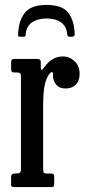

<svg xmlns="http://www.w3.org/2000/svg" viewBox="-20 -759 356 779"><path d="M65 -446Q65 -458 61.8 -461.5Q58.5 -465 47 -465H40Q29 -465 27 -469Q25 -473 25 -484V-502.5Q25 -513 27.8 -516.5Q30.5 -520 41 -520H127.5Q136 -520 140.8 -517.8Q145.5 -515.5 145.5 -506V-488.5Q145.5 -476 148.8 -475.5Q152 -475 160 -486.5Q190.5 -530 235 -530Q262 -530 282.5 -510.8Q303 -491.5 303 -459Q303 -431.5 287.8 -415.8Q272.5 -400 246 -400Q220.5 -400 207.8 -415.8Q195 -431.5 195 -451Q195 -454.5 195.2 -456.2Q195.5 -458 195.5 -460Q195.5 -466 190 -466Q180.5 -466 167.8 -435.8Q155 -405.5 155 -328V-75.5Q155 -64 157.2 -59.5Q159.5 -55 171 -55H187Q196.5 -55 198.2 -51.2Q200 -47.5 200 -38V-15.5Q200 -6.5 197.8 -3.2Q195.5 0 187 0H39Q32.5 0 28.8 -1.5Q25 -3 25 -9.5V-41Q25 -55 39 -55H44.5Q56 -55 60.5 -58.2Q65 -61.5 65 -72.5ZM169 -739Q233.5 -739 257.8 -706.2Q282 -673.5 283 -619.5Q283 -610 271.5 -610H262Q253.5 -610 253 -618Q250.5 -652 228 -668Q205.5 -684 169 -684Q134.5 -684 111.8 -669.5Q89 -655 84.5 -624.5Q83.5 -617.5 83.5 -613.8Q83.5 -610 74.5 -610H63.5Q55.5 -610 54.2 -612.2Q53 -614.5 53.5 -622Q55.5 -674.5 80.5 -706.8Q105.5 -739 169 -739Z"/></svg>

Font: Besley* Condensed
Style: Regular
Weight: 400
Width: 3
Designer: Owen Earl
Foundry: indestructible type*
Version: Version 3.000; ttfautohint (v1.8.3)